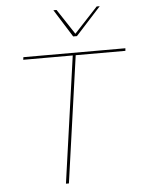

<svg xmlns="http://www.w3.org/2000/svg" viewBox="-59 -931 717 977"><g transform="rotate(-5 299.5 -442.5)"><path d="M599.1 -660.2 598.1 -647H344.2L252.9 0H237.8L329.1 -647H76.2L78.1 -660.2ZM251 -884.8H267.1L352.1 -755.9L472.2 -884.8H487.8L358.9 -743.2H339.8Z"/></g></svg>

Font: Human Sans Thin
Style: Italic
Weight: 100
Italic angle: -8°
Designer: Tim Radville
Foundry: Continuum
Version: Version 1.000;FEAKit 1.0